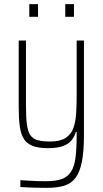

<svg xmlns="http://www.w3.org/2000/svg" viewBox="-20 -705 498 924"><path d="M206 199Q180 199 157 198.5Q134 198 114.5 197Q95 196 78 195V162Q97 163 117 164.5Q137 166 158.5 166.5Q180 167 202 167Q249 167 277.5 156.5Q306 146 322 121Q338 96 343.5 53Q349 10 349 -55V-70H345Q339 -48 324.5 -30Q310 -12 283 -2Q256 8 211 8Q165 8 137 -3Q109 -14 94.5 -37Q80 -60 75 -98Q70 -136 70 -190V-510H105V-195Q105 -140 109.5 -106Q114 -72 126.5 -54Q139 -36 162 -30Q185 -24 221 -24Q269 -24 295.5 -41Q322 -58 333 -88.5Q344 -119 346.5 -159.5Q349 -200 349 -246V-510H384V-55Q384 24 374 74Q364 124 343 151.5Q322 179 288 189Q254 199 206 199ZM121 -624V-685H163V-624ZM294 -624V-685H336V-624Z"/></svg>

Font: Saira Condensed Thin
Style: Regular
Weight: 250
Width: 3
Designer: Hector Gatti with collaboration of the Omnibus-Type team
Foundry: Omnibus-Type
Version: Version 1.101